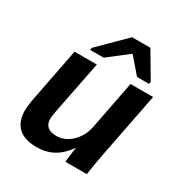

<svg xmlns="http://www.w3.org/2000/svg" viewBox="-175 -876 962 1015"><g transform="rotate(30 305.5 -369.0)"><path d="M373 -90.3Q335.9 -38.1 291.7 -14.4Q247.6 9.3 190.9 9.3Q116.7 9.3 79.1 -26.4Q41.5 -62 41.5 -129.4Q41.5 -137.7 43.2 -153.1Q44.9 -168.5 47.4 -184.6Q49.8 -200.7 51.8 -209.5L113.8 -528.3H250L192.4 -237.8Q179.7 -176.8 179.7 -157.2Q179.7 -94.2 253.9 -94.2Q287.1 -94.2 317.1 -112.3Q347.2 -130.4 368.9 -161.9Q390.6 -193.4 397.9 -232.4L455.6 -528.3H593.3L512.2 -112.8Q508.3 -93.3 503.7 -65.2Q499 -37.1 493.7 0H362.8Q362.8 -2.9 365 -21.7Q367.2 -40.5 370.1 -61.3Q373 -82 374.5 -90.3ZM383.8 -671.4 262.7 -577.6H180.2L182.6 -591.3L338.9 -746.6H450.7L542.5 -591.3L540 -577.6H466.8L385.7 -671.4Z"/></g></svg>

Font: Arimo
Style: Bold Italic
Weight: 700
Italic angle: -12°
Designer: Steve Matteson
Foundry: Monotype Imaging Inc.
Version: Version 1.33